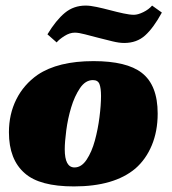

<svg xmlns="http://www.w3.org/2000/svg" viewBox="-20 -660 615 688"><path d="M315 -441Q434 -441 488 -399Q545 -355 545 -253Q545 -190 524 -139.5Q503 -89 465 -56Q389 8 245 8Q122 8 69 -39Q12 -88 12 -186Q12 -251 38.5 -304Q65 -357 115 -392Q188 -441 315 -441ZM247 -60Q272 -60 290.5 -88Q309 -116 320 -156.5Q331 -197 336.5 -240.5Q342 -284 342 -316Q342 -344 336.5 -358.5Q331 -373 313 -373Q286 -373 266.5 -344Q247 -315 235 -275Q223 -235 217.5 -193Q212 -151 212 -125Q212 -60 247 -60ZM560 -615Q530 -560 500 -533Q470 -506 425 -506Q407 -506 382.5 -512Q358 -518 332.5 -524.5Q307 -531 284.5 -537Q262 -543 248 -543Q230 -543 211 -531Q192 -519 183 -508L150 -537Q181 -588 212.5 -614Q244 -640 287 -640Q303 -640 326.5 -635Q350 -630 374.5 -623.5Q399 -617 422 -612Q445 -607 460 -607Q474 -607 493.5 -616.5Q513 -626 525 -640Z"/></svg>

Font: Racing Sans One
Style: Regular
Weight: 400
Designer: Pablo Impallari, Rodrigo Fuenzalida
Foundry: Pablo Impallari, Rodrigo Fuenzalida
Version: Version 1.001; ttfautohint (v0.8) -G 200 -r 50